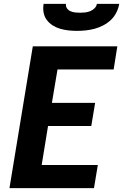

<svg xmlns="http://www.w3.org/2000/svg" viewBox="-20 -975 640 995"><path d="M29 0 150 -735H588L569 -615H278L249 -442H473L453 -322H229L196 -120H487L467 0ZM379 -815Q356 -815 334 -817.5Q312 -820 291.5 -826Q271 -832 253 -843.5Q235 -855 222.5 -871.5Q210 -888 206 -910Q202 -932 206 -955H322Q320 -942 327 -932Q334 -922 345 -917Q356 -912 369 -910.5Q382 -909 395 -909Q408 -909 421 -910.5Q434 -912 447 -917Q460 -922 470 -932Q480 -942 482 -955H598Q594 -932 583 -910Q572 -888 554.5 -871.5Q537 -855 515 -843.5Q493 -832 470.5 -826Q448 -820 425 -817.5Q402 -815 379 -815Z"/></svg>

Font: Iosevka Heavy Extended
Style: Italic
Weight: 900
Width: 7
Italic angle: -9°
Monospace: yes
Designer: Belleve Invis
Foundry: Belleve Invis
Version: Version 32.5.0; ttfautohint (v1.8.4)